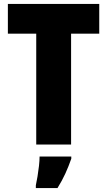

<svg xmlns="http://www.w3.org/2000/svg" viewBox="-20 -734 544 975"><path d="M341 0H164V-563H20V-714H484V-563H341ZM342 72Q328 112 311.5 148Q295 184 272 221H162V207Q166 189 170.5 162Q175 135 178 108Q181 81 181 61H342Z"/></svg>

Font: Noto Sans Bengali Condensed Black
Style: Regular
Weight: 900
Width: 3
Designer: Joana Ranito - Universal Thirst; Jelle Bosma - Monotype Design Team
Foundry: Universal Thirst ehf.
Version: Version 3.000; ttfautohint (v1.8.4.7-5d5b)